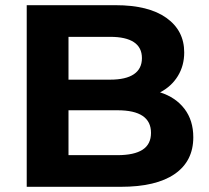

<svg xmlns="http://www.w3.org/2000/svg" viewBox="-20 -720 805 740"><path d="M725 -191Q725 -99 653.5 -49.5Q582 0 445 0H83V-700H425Q553 -700 621.5 -651Q690 -602 690 -518Q690 -467 665.5 -427Q641 -387 597 -364Q657 -345 691 -300.5Q725 -256 725 -191ZM244 -578V-413H405Q465 -413 496 -434Q527 -455 527 -496Q527 -537 496 -557.5Q465 -578 405 -578ZM562 -208Q562 -295 433 -295H244V-122H433Q497 -122 529.5 -143Q562 -164 562 -208Z"/></svg>

Font: Idrija
Style: Bold
Weight: 700
Designer: Julieta Ulanovsky
Foundry: Julieta Ulanovsky
Version: Version 7.200